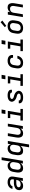

<svg xmlns="http://www.w3.org/2000/svg" viewBox="2787 -3598 1026 6640"><g transform="rotate(-90 3300.0 -278.0)"><path d="M195 8Q195 8 195 8Q195 8 195 8H194Q172 8 149.5 4.5Q127 1 108.5 -9Q90 -19 75.5 -34.5Q61 -50 53.5 -70Q46 -90 44.5 -112.5Q43 -135 47 -158Q51 -178 58.5 -198.5Q66 -219 81 -235.5Q96 -252 114.5 -264Q133 -276 153 -284Q173 -292 193.5 -297.5Q214 -303 234.5 -306.5Q255 -310 275.5 -310.5Q296 -311 317 -311H413L418 -341Q422 -363 417 -384.5Q412 -406 396.5 -420Q381 -434 360 -439Q339 -444 316 -444Q296 -444 275 -440.5Q254 -437 234.5 -426.5Q215 -416 200.5 -398.5Q186 -381 182 -360H87Q91 -385 102.5 -409Q114 -433 131 -453Q148 -473 170.5 -488Q193 -503 217.5 -512Q242 -521 267 -524.5Q292 -528 316 -528Q345 -528 373 -524Q401 -520 426 -509Q451 -498 471 -480Q491 -462 502.5 -437.5Q514 -413 515.5 -384.5Q517 -356 512 -327L458 0H362L377 -94Q363 -70 342.5 -50Q322 -30 298 -16.5Q274 -3 247.5 2.5Q221 8 195 8ZM245 -76Q271 -76 298.5 -84.5Q326 -93 347.5 -112.5Q369 -132 380.5 -158Q392 -184 397 -211L399 -228H317Q305 -228 292.5 -227.5Q280 -227 268 -226Q256 -225 243.5 -223Q231 -221 218.5 -218Q206 -215 194 -210Q182 -205 171 -198Q160 -191 153 -180Q146 -169 144 -157Q140 -137 148 -119.5Q156 -102 171.5 -92.5Q187 -83 206 -79.5Q225 -76 245 -76Z M801 8Q772 8 745.5 0.5Q719 -7 700 -25Q681 -43 670.5 -67.5Q660 -92 655.5 -119Q651 -146 653 -174.5Q655 -203 659 -231L676 -331Q680 -356 688 -381Q696 -406 709.5 -429Q723 -452 742 -471.5Q761 -491 784.5 -504Q808 -517 834 -522.5Q860 -528 885 -528Q911 -528 936.5 -521.5Q962 -515 981 -500Q1000 -485 1012.5 -463Q1025 -441 1031 -416L1083 -735H1180L1058 0H962L976 -84Q961 -62 941.5 -44Q922 -26 898.5 -14Q875 -2 850 3Q825 8 801 8ZM852 -76Q876 -76 900.5 -82.5Q925 -89 945.5 -105.5Q966 -122 977.5 -145Q989 -168 993 -192L1010 -292Q1013 -311 1014 -329.5Q1015 -348 1011 -365.5Q1007 -383 999 -398.5Q991 -414 977.5 -424.5Q964 -435 946 -439.5Q928 -444 909 -444Q893 -444 876 -440.5Q859 -437 843.5 -429Q828 -421 815 -408.5Q802 -396 793 -381Q784 -366 778.5 -350Q773 -334 770 -317L754 -217Q751 -200 750.5 -182Q750 -164 753.5 -147.5Q757 -131 765.5 -117Q774 -103 787 -93Q800 -83 817 -79.5Q834 -76 852 -76Z M1526 215 1576 -84Q1561 -62 1541.5 -44Q1522 -26 1498.5 -14Q1475 -2 1450 3Q1425 8 1401 8Q1372 8 1345.5 0.5Q1319 -7 1300 -25Q1281 -43 1270.5 -67.5Q1260 -92 1255.5 -119Q1251 -146 1253 -174.5Q1255 -203 1259 -231L1276 -331Q1280 -356 1288 -381Q1296 -406 1309.5 -429Q1323 -452 1342 -471.5Q1361 -491 1384.5 -504Q1408 -517 1434 -522.5Q1460 -528 1485 -528Q1511 -528 1536.5 -521.5Q1562 -515 1581 -500Q1600 -485 1612.5 -463Q1625 -441 1631 -416L1648 -520H1744L1623 215ZM1452 -76Q1476 -76 1500.5 -82.5Q1525 -89 1545.5 -105.5Q1566 -122 1577.5 -145Q1589 -168 1593 -192L1610 -292Q1613 -311 1614 -329.5Q1615 -348 1611 -365.5Q1607 -383 1599 -398.5Q1591 -414 1577.5 -424.5Q1564 -435 1546 -439.5Q1528 -444 1509 -444Q1493 -444 1476 -440.5Q1459 -437 1443.5 -429Q1428 -421 1415 -408.5Q1402 -396 1393 -381Q1384 -366 1378.5 -350Q1373 -334 1370 -317L1354 -217Q1351 -200 1350.5 -182Q1350 -164 1353.5 -147.5Q1357 -131 1365.5 -117Q1374 -103 1387 -93Q1400 -83 1417 -79.5Q1434 -76 1452 -76Z M2006 8Q1978 8 1951.5 0Q1925 -8 1906.5 -26Q1888 -44 1877.5 -68.5Q1867 -93 1863 -120Q1859 -147 1861 -175Q1863 -203 1867 -231L1915 -520H2012L1962 -217Q1959 -200 1958.5 -182.5Q1958 -165 1961 -148.5Q1964 -132 1972 -117.5Q1980 -103 1993 -93.5Q2006 -84 2022.5 -80Q2039 -76 2057 -76Q2080 -76 2104 -83Q2128 -90 2147.5 -106.5Q2167 -123 2178.5 -145.5Q2190 -168 2193 -192L2248 -520H2344L2258 0H2162L2175 -83Q2162 -61 2142.5 -43Q2123 -25 2100.5 -13.5Q2078 -2 2054 3Q2030 8 2006 8Z M2451 0V-84H2617L2676 -436H2536V-520H2786L2714 -84H2853V0ZM2678 -604 2700 -736H2832L2810 -604Z M3254 8Q3229 8 3204.5 6Q3180 4 3156.5 -2Q3133 -8 3112 -19Q3091 -30 3075 -47Q3059 -64 3052 -87Q3045 -110 3049 -135Q3050 -137 3050 -138.5Q3050 -140 3051 -142H3146Q3146 -141 3146 -140.5Q3146 -140 3146 -139Q3144 -127 3149 -116Q3154 -105 3162.5 -98Q3171 -91 3182.5 -86.5Q3194 -82 3205.5 -80Q3217 -78 3229.5 -77Q3242 -76 3254 -76Q3266 -76 3278.5 -76.5Q3291 -77 3303 -79Q3315 -81 3327.5 -84.5Q3340 -88 3351.5 -94Q3363 -100 3372.5 -110Q3382 -120 3384 -132Q3385 -144 3381.5 -154.5Q3378 -165 3371 -173.5Q3364 -182 3354.5 -187.5Q3345 -193 3334.5 -197.5Q3324 -202 3313.5 -205Q3303 -208 3292 -211H3291Q3267 -217 3243.5 -225.5Q3220 -234 3198.5 -245.5Q3177 -257 3158.5 -272.5Q3140 -288 3126.5 -308Q3113 -328 3106 -352.5Q3099 -377 3104 -403Q3107 -424 3119.5 -444.5Q3132 -465 3150 -480Q3168 -495 3189.5 -504.5Q3211 -514 3232.5 -519Q3254 -524 3276 -526Q3298 -528 3320 -528Q3344 -528 3368 -526Q3392 -524 3414.5 -517.5Q3437 -511 3457.5 -500Q3478 -489 3493 -472Q3508 -455 3514 -432Q3520 -409 3516 -385Q3516 -383 3515.5 -381.5Q3515 -380 3515 -378H3419Q3419 -379 3419.5 -379.5Q3420 -380 3420 -381Q3422 -393 3418 -403.5Q3414 -414 3405.5 -421Q3397 -428 3387 -432.5Q3377 -437 3366 -439.5Q3355 -442 3343 -443Q3331 -444 3320 -444Q3308 -444 3296.5 -443.5Q3285 -443 3273 -441Q3261 -439 3249.5 -435.5Q3238 -432 3227.5 -426Q3217 -420 3208.5 -410Q3200 -400 3198 -388Q3195 -372 3203 -358.5Q3211 -345 3223 -336Q3235 -327 3249.5 -321.5Q3264 -316 3279 -312Q3294 -308 3309 -304Q3324 -300 3338.5 -294.5Q3353 -289 3367 -282.5Q3381 -276 3394 -268Q3407 -260 3418.5 -251Q3430 -242 3440 -231Q3450 -220 3458.5 -207Q3467 -194 3472 -179.5Q3477 -165 3479 -149.5Q3481 -134 3478 -118Q3474 -95 3461 -74.5Q3448 -54 3429 -39Q3410 -24 3388 -15Q3366 -6 3343.5 -1Q3321 4 3298.5 6Q3276 8 3254 8Z M3651 0V-84H3817L3876 -436H3736V-520H3986L3914 -84H4053V0ZM3878 -604 3900 -736H4032L4010 -604Z M4453 8Q4422 8 4391 2.5Q4360 -3 4334.5 -18Q4309 -33 4290.5 -56Q4272 -79 4263 -107.5Q4254 -136 4254 -167.5Q4254 -199 4259 -231L4276 -331Q4280 -358 4290 -385Q4300 -412 4316.5 -435.5Q4333 -459 4356.5 -478Q4380 -497 4406.5 -508Q4433 -519 4461 -523.5Q4489 -528 4516 -528Q4543 -528 4570.5 -524.5Q4598 -521 4622.5 -511.5Q4647 -502 4667.5 -486Q4688 -470 4701 -448Q4714 -426 4718 -399Q4722 -372 4717 -344Q4717 -343 4717 -342Q4717 -341 4717 -340H4621Q4621 -341 4621 -341.5Q4621 -342 4621 -342Q4625 -365 4618.5 -386Q4612 -407 4596.5 -420.5Q4581 -434 4559.5 -439Q4538 -444 4516 -444Q4499 -444 4481.5 -441Q4464 -438 4448 -430.5Q4432 -423 4418 -410.5Q4404 -398 4394 -383Q4384 -368 4378.5 -351Q4373 -334 4370 -317L4354 -217Q4351 -200 4350.5 -182Q4350 -164 4354 -147.5Q4358 -131 4366.5 -117Q4375 -103 4388.5 -93.5Q4402 -84 4418.5 -80Q4435 -76 4453 -76Q4477 -76 4501.5 -82.5Q4526 -89 4546 -105Q4566 -121 4579 -143.5Q4592 -166 4596 -190H4692Q4687 -163 4676 -137Q4665 -111 4648.5 -87Q4632 -63 4609.5 -44Q4587 -25 4561 -13Q4535 -1 4507.5 3.5Q4480 8 4453 8Z M4851 0V-84H5017L5076 -436H4936V-520H5186L5114 -84H5253V0ZM5078 -604 5100 -736H5232L5210 -604Z M5655 8Q5623 8 5592.5 2.5Q5562 -3 5536 -17.5Q5510 -32 5491.5 -55.5Q5473 -79 5463.5 -107.5Q5454 -136 5454 -167.5Q5454 -199 5459 -231L5476 -331Q5480 -358 5490 -385Q5500 -412 5517 -436Q5534 -460 5558 -478.5Q5582 -497 5608.5 -508Q5635 -519 5663 -523.5Q5691 -528 5718 -528Q5750 -528 5781 -522.5Q5812 -517 5837.5 -502.5Q5863 -488 5882 -464.5Q5901 -441 5910 -412.5Q5919 -384 5919 -352.5Q5919 -321 5914 -289L5898 -189Q5893 -162 5883.5 -135Q5874 -108 5856.5 -84Q5839 -60 5815.5 -41.5Q5792 -23 5765 -12Q5738 -1 5710.5 3.5Q5683 8 5655 8ZM5656 -76Q5673 -76 5690.5 -79Q5708 -82 5724.5 -89.5Q5741 -97 5755 -109.5Q5769 -122 5779 -137Q5789 -152 5794.5 -169Q5800 -186 5803 -203L5820 -303Q5823 -321 5823.5 -338.5Q5824 -356 5819.5 -373Q5815 -390 5806 -404Q5797 -418 5783.5 -427.5Q5770 -437 5752.5 -440.5Q5735 -444 5717 -444Q5700 -444 5683 -441Q5666 -438 5649.5 -430.5Q5633 -423 5619 -410.5Q5605 -398 5595 -383Q5585 -368 5579 -351Q5573 -334 5570 -317L5554 -217Q5551 -199 5550.5 -181.5Q5550 -164 5554 -147Q5558 -130 5567 -116Q5576 -102 5590 -92.5Q5604 -83 5621 -79.5Q5638 -76 5656 -76ZM5726 -575 5681 -625 5853 -771 5909 -709Z M6029 0 6115 -520H6212L6198 -437Q6212 -459 6231 -477Q6250 -495 6272.5 -506.5Q6295 -518 6319.5 -523Q6344 -528 6367 -528Q6396 -528 6422 -520Q6448 -512 6466.5 -494Q6485 -476 6495.5 -451.5Q6506 -427 6510 -400Q6514 -373 6512.5 -345Q6511 -317 6506 -289L6458 0H6362L6412 -303Q6415 -320 6415.5 -337.5Q6416 -355 6412.5 -371.5Q6409 -388 6401 -402.5Q6393 -417 6380.5 -426.5Q6368 -436 6351 -440Q6334 -444 6317 -444Q6293 -444 6269 -437Q6245 -430 6225.5 -413.5Q6206 -397 6195 -374.5Q6184 -352 6180 -328L6126 0Z"/></g></svg>

Font: Iosevka SS04 Md Ex Obl
Style: Regular
Weight: 500
Width: 7
Italic angle: -9°
Monospace: yes
Designer: Belleve Invis
Foundry: Belleve Invis
Version: Version 19.0.0; ttfautohint (v1.8.4)